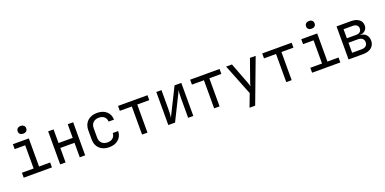

<svg xmlns="http://www.w3.org/2000/svg" viewBox="-8 -1800 6017 3003"><g transform="rotate(-20 3000.0 -298.5)"><path d="M85 0V-82H280V-468H105V-550H370V-82H555V0ZM315 -649Q282 -649 263 -666Q244 -683 244 -712Q244 -742 263 -759.5Q282 -777 315 -777Q348 -777 367 -759.5Q386 -742 386 -712Q386 -683 367 -666Q348 -649 315 -649Z M692 0V-550H782V-323H1018V-550H1108V0H1018V-241H782V0Z M1508 10Q1442 10 1392.5 -15Q1343 -40 1315.5 -87.5Q1288 -135 1288 -200V-350Q1288 -416 1315.5 -463Q1343 -510 1392.5 -535Q1442 -560 1508 -560Q1603 -560 1661.5 -509Q1720 -458 1723 -370H1633Q1630 -423 1597 -451.5Q1564 -480 1508 -480Q1449 -480 1413.5 -446.5Q1378 -413 1378 -351V-200Q1378 -138 1413.5 -104Q1449 -70 1508 -70Q1564 -70 1597 -99Q1630 -128 1633 -180H1723Q1720 -92 1661.5 -41Q1603 10 1508 10Z M2055 0V-468H1855V-550H2345V-468H2145V0Z M2492 0V-550H2578V-254Q2578 -211 2576.5 -165Q2575 -119 2567 -90L2796 -550H2908V0H2822V-297Q2822 -341 2823.5 -387Q2825 -433 2833 -462L2604 0Z M3255 0V-468H3055V-550H3545V-468H3345V0Z M3778 180 3859 -34 3654 -550H3751L3881 -210Q3889 -190 3896 -168Q3903 -146 3906 -130Q3909 -146 3916 -168Q3923 -190 3930 -210L4051 -550H4146L3872 180Z M4455 0V-468H4255V-550H4745V-468H4545V0Z M4885 0V-82H5080V-468H4905V-550H5170V-82H5355V0ZM5115 -649Q5082 -649 5063 -666Q5044 -683 5044 -712Q5044 -742 5063 -759.5Q5082 -777 5115 -777Q5148 -777 5167 -759.5Q5186 -742 5186 -712Q5186 -683 5167 -666Q5148 -649 5115 -649Z M5492 0V-550H5733Q5816 -550 5864 -513Q5912 -476 5912 -412Q5912 -366 5880.5 -334.5Q5849 -303 5799 -299V-295Q5859 -291 5892 -253Q5925 -215 5925 -155Q5925 -84 5874 -42Q5823 0 5736 0ZM5580 -79H5736Q5783 -79 5809.5 -101Q5836 -123 5836 -163Q5836 -202 5809.5 -224Q5783 -246 5736 -246H5580ZM5580 -320H5733Q5775 -320 5799 -340Q5823 -360 5823 -396Q5823 -431 5799 -451Q5775 -471 5733 -471H5580Z"/></g></svg>

Font: JetBrains Mono
Style: Regular
Weight: 400
Monospace: yes
Designer: Philipp Nurullin, Konstantin Bulenkov
Foundry: JetBrains
Version: Version 2.305